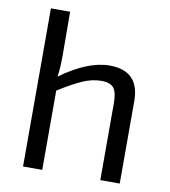

<svg xmlns="http://www.w3.org/2000/svg" viewBox="-80 -768 740 837"><g transform="rotate(10 290.5 -350.0)"><path d="M374 -499Q506 -499 506 -365V0H420V-341Q420 -389 404.5 -408Q389 -427 351 -427Q310 -427 268.5 -409Q227 -391 163 -351V0H78V-700H163L164 -507Q164 -451 158 -412Q278 -499 374 -499Z"/></g></svg>

Font: Exo 2
Style: Regular
Weight: 400
Designer: Natanael Gama
Version: Version 1.001;PS 001.001;hotconv 1.0.70;makeotf.lib2.5.58329